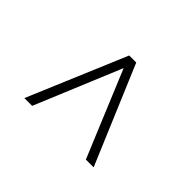

<svg xmlns="http://www.w3.org/2000/svg" viewBox="-75 -700 733 733"><g transform="rotate(-45 291.0 -334.0)"><path d="M92 -147V-189L441 -334L92 -479V-521L490 -353V-315Z"/></g></svg>

Font: Gantari ExtraLight
Style: Regular
Weight: 250
Designer: Anugrah Pasau
Foundry: Lafontype
Version: Version 1.000